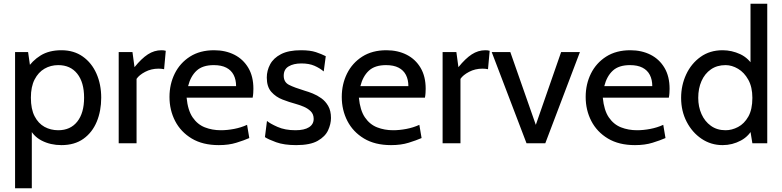

<svg xmlns="http://www.w3.org/2000/svg" viewBox="-20 -770 4204 1032"><path d="M61 242V-490H131L147 -378L122 -396Q153 -444 198.5 -472Q244 -500 310 -500Q377 -500 425 -466Q473 -432 498.5 -374.2Q524 -316.5 524 -245Q524 -173.5 500 -115.8Q476 -58 428.5 -24Q381 10 310 10Q251.5 10 204.2 -14.2Q157 -38.5 136 -87L151 -105V242ZM293 -70Q358.5 -70 395.2 -116.2Q432 -162.5 432 -245Q432 -327.5 395.2 -373.8Q358.5 -420 293 -420Q252.5 -420 219.2 -400.8Q186 -381.5 166 -342.8Q146 -304 146 -245Q146 -183.5 166 -145Q186 -106.5 219.2 -88.2Q252.5 -70 293 -70Z M618 0V-490H692L703 -409Q740.5 -455.5 774.8 -477.8Q809 -500 848 -500Q860.5 -500 871 -497L862 -398Q855.5 -399.5 848.2 -400.2Q841 -401 832 -401Q793 -401 760.2 -383.8Q727.5 -366.5 714 -346V0Z M1156 10Q1069.5 10 1010.5 -25.5Q951.5 -61 921.2 -119.8Q891 -178.5 891 -249Q891 -317.5 919.2 -374.5Q947.5 -431.5 1001.2 -465.8Q1055 -500 1131 -500Q1192 -500 1239.8 -475.8Q1287.5 -451.5 1314.8 -405.2Q1342 -359 1342 -293Q1342 -282.5 1341.2 -270.2Q1340.5 -258 1338 -245H983Q989.5 -177 1015.5 -139Q1041.5 -101 1081 -85.5Q1120.5 -70 1167 -70Q1201 -70 1238 -77Q1275 -84 1308 -99L1320 -28Q1291.5 -15.5 1250.5 -2.8Q1209.5 10 1156 10ZM991 -307H1249Q1249 -341.5 1236 -367Q1223 -392.5 1196.5 -406.2Q1170 -420 1129 -420Q1069 -420 1036.8 -390.2Q1004.5 -360.5 991 -307Z M1572 10Q1507 10 1464.2 -5.5Q1421.5 -21 1404 -33L1415 -120Q1431 -106 1471.5 -88Q1512 -70 1568 -70Q1615.5 -70 1640.8 -86Q1666 -102 1666 -131Q1666 -156.5 1649.8 -172.2Q1633.5 -188 1610.8 -197.2Q1588 -206.5 1568 -212Q1534.5 -221 1498.8 -234.8Q1463 -248.5 1438.5 -276Q1414 -303.5 1414 -353Q1414 -390.5 1432 -424.2Q1450 -458 1490.5 -479Q1531 -500 1598 -500Q1647 -500 1677.8 -489.8Q1708.5 -479.5 1731 -468L1720 -386Q1698.5 -404 1670 -416.5Q1641.5 -429 1600 -429Q1558 -429 1531.5 -413.2Q1505 -397.5 1505 -363Q1505 -328.5 1533.2 -314Q1561.5 -299.5 1619 -282Q1637 -277 1660.8 -267.5Q1684.5 -258 1707 -242Q1729.5 -226 1744.2 -200.2Q1759 -174.5 1759 -136Q1759 -103.5 1743.5 -69.8Q1728 -36 1687.5 -13Q1647 10 1572 10Z M2082 10Q1995.5 10 1936.5 -25.5Q1877.5 -61 1847.2 -119.8Q1817 -178.5 1817 -249Q1817 -317.5 1845.2 -374.5Q1873.5 -431.5 1927.2 -465.8Q1981 -500 2057 -500Q2118 -500 2165.8 -475.8Q2213.5 -451.5 2240.8 -405.2Q2268 -359 2268 -293Q2268 -282.5 2267.2 -270.2Q2266.5 -258 2264 -245H1909Q1915.5 -177 1941.5 -139Q1967.5 -101 2007 -85.5Q2046.5 -70 2093 -70Q2127 -70 2164 -77Q2201 -84 2234 -99L2246 -28Q2217.5 -15.5 2176.5 -2.8Q2135.5 10 2082 10ZM1917 -307H2175Q2175 -341.5 2162 -367Q2149 -392.5 2122.5 -406.2Q2096 -420 2055 -420Q1995 -420 1962.8 -390.2Q1930.5 -360.5 1917 -307Z M2359 0V-490H2433L2444 -409Q2481.5 -455.5 2515.8 -477.8Q2550 -500 2589 -500Q2601.5 -500 2612 -497L2603 -398Q2596.5 -399.5 2589.2 -400.2Q2582 -401 2573 -401Q2534 -401 2501.2 -383.8Q2468.5 -366.5 2455 -346V0Z M2810 0 2623 -490H2723L2860 -99L2996 -490H3097L2911 0Z M3393 10Q3306.5 10 3247.5 -25.5Q3188.5 -61 3158.2 -119.8Q3128 -178.5 3128 -249Q3128 -317.5 3156.2 -374.5Q3184.5 -431.5 3238.2 -465.8Q3292 -500 3368 -500Q3429 -500 3476.8 -475.8Q3524.5 -451.5 3551.8 -405.2Q3579 -359 3579 -293Q3579 -282.5 3578.2 -270.2Q3577.5 -258 3575 -245H3220Q3226.5 -177 3252.5 -139Q3278.5 -101 3318 -85.5Q3357.5 -70 3404 -70Q3438 -70 3475 -77Q3512 -84 3545 -99L3557 -28Q3528.5 -15.5 3487.5 -2.8Q3446.5 10 3393 10ZM3228 -307H3486Q3486 -341.5 3473 -367Q3460 -392.5 3433.5 -406.2Q3407 -420 3366 -420Q3306 -420 3273.8 -390.2Q3241.5 -360.5 3228 -307Z M3864 10Q3801.5 10 3751 -24Q3700.5 -58 3670.8 -115.5Q3641 -173 3641 -244Q3641 -311.5 3668.2 -370Q3695.5 -428.5 3745.5 -464.2Q3795.5 -500 3864 -500Q3913 -500 3958.8 -478.8Q4004.5 -457.5 4033 -408L4014 -395V-750H4104V0H4024L4007 -104L4030 -88Q4008.5 -39.5 3962.5 -14.8Q3916.5 10 3864 10ZM3880 -70Q3914 -70 3947.2 -87.5Q3980.5 -105 4002.2 -143.2Q4024 -181.5 4024 -244Q4024 -302 4002.2 -341.2Q3980.5 -380.5 3947.2 -400.2Q3914 -420 3880 -420Q3834 -420 3801 -397Q3768 -374 3750.5 -334.2Q3733 -294.5 3733 -244Q3733 -196.5 3750.5 -157Q3768 -117.5 3801 -93.8Q3834 -70 3880 -70Z"/></svg>

Font: Cabin Resolve
Style: Regular-Resolve
Weight: 400
Designer: Pablo Impallari
Foundry: Pablo Impallari. http://www.impallari.com Igino Marini. http://www.ikern.com
Version: Version 3.001